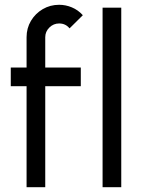

<svg xmlns="http://www.w3.org/2000/svg" viewBox="-20 -782 592 802"><path d="M169 -626.5V-500H317.5V-422H169V0H91V-422H25V-500H91V-626.5Q91 -664 109.2 -694.8Q127.5 -725.5 158.5 -743.8Q189.5 -762 227 -762Q254.5 -762 280.2 -751.2Q306 -740.5 326 -718.5L270.5 -663.5Q254 -684 227 -684Q203.5 -684 186.2 -667Q169 -650 169 -626.5ZM408.5 0V-750H486.5V0Z"/></svg>

Font: Urbanist
Style: Regular
Weight: 400
Designer: Corey Hu
Foundry: Corey Hu
Version: Version 1.330; ttfautohint (v1.8.4.7-5d5b)